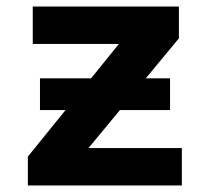

<svg xmlns="http://www.w3.org/2000/svg" viewBox="-20 -566 640 586"><path d="M535 -114H250L346 -230H499V-327H425L526 -449V-546H80V-432H343L258 -327H102V-230H180L65 -88V0H535Z"/></svg>

Font: Noto Sans Mono UI
Style: Bold
Weight: 700
Designer: Monotype Design team
Foundry: Monotype Imaging Inc.
Version: 1.000